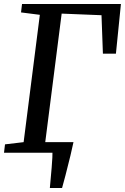

<svg xmlns="http://www.w3.org/2000/svg" viewBox="-36 -763 624 959"><path d="M291 113 274 176H213Q217 139 222 75Q227 11 226 0H-16L-11 -42L82 -53L163 -689L69 -701L74 -743H568L543 -495H478L471 -687L272 -695L190 -53H331Q321 -3 291 113Z"/></svg>

Font: Koeln Type Serif
Style: Italic
Weight: 400
Italic angle: -8°
Designer: Eben Sorkin
Foundry: Eben Sorkin
Version: Version 2.002